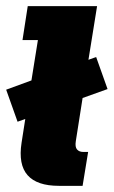

<svg xmlns="http://www.w3.org/2000/svg" viewBox="-28 -603 369 623"><path d="M29 -208 -8 -312 74 -342 95 -473H45L62 -583H287L259 -409L284 -418L321 -314L240 -285L218 -145Q215 -126 222 -118Q229 -110 242 -110H258L240 0H163Q92 0 61.5 -34.5Q31 -69 42 -140L54 -217Z"/></svg>

Font: Rokkitt SemiBold Black
Style: Italic
Weight: 900
Italic angle: -9°
Version: Version 3.103